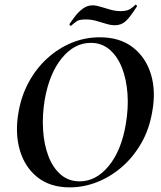

<svg xmlns="http://www.w3.org/2000/svg" viewBox="-20 -797 695 829"><path d="M281 12Q197 12 142 -31.5Q87 -75 65.5 -149Q44 -223 60 -313Q72 -383 104 -442Q136 -501 183.5 -544.5Q231 -588 289 -612Q347 -636 411 -636Q497 -636 553 -593Q609 -550 631.5 -477Q654 -404 637 -313Q624 -237 589 -177Q554 -117 505 -75Q456 -33 398.5 -10.5Q341 12 281 12ZM324 -14Q395 -14 449.5 -80.5Q504 -147 523 -260Q535 -329 530.5 -392Q526 -455 506.5 -504.5Q487 -554 453 -583Q419 -612 372 -612Q301 -612 247 -546Q193 -480 173 -366Q162 -299 166 -236Q170 -173 189 -123Q208 -73 242 -43.5Q276 -14 324 -14ZM287 -686Q286 -684 282.5 -687Q279 -690 280 -693Q290 -708 304.5 -727Q319 -746 338 -760Q357 -774 380 -774Q394 -774 413.5 -768Q433 -762 456 -755.5Q479 -749 500 -749Q523 -749 536 -755Q549 -761 564 -776Q566 -778 569.5 -774.5Q573 -771 571 -769Q540 -720 521 -704Q502 -688 476 -688Q458 -688 437.5 -694.5Q417 -701 395 -707Q373 -713 351 -713Q323 -713 312.5 -706Q302 -699 287 -686Z"/></svg>

Font: Cormorant Light
Style: Bold Italic
Weight: 700
Italic angle: -10°
Version: Version 4.000